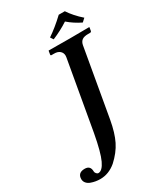

<svg xmlns="http://www.w3.org/2000/svg" viewBox="-294 -893 999 1178"><g transform="rotate(-30 205.0 -304.5)"><path d="M377 -805.2Q409.7 -755.4 460.9 -710.9L438 -689.9Q386.7 -714.8 346.2 -750Q293.9 -715.8 231.9 -689.9L217.8 -710.9Q272.9 -747.6 334 -805.2ZM244.1 -556.2Q244.1 -558.1 244.6 -561.5Q245.1 -564.9 245.1 -566.9Q245.1 -586.9 230.7 -599.9Q216.3 -612.8 189.9 -612.8H171.9Q164.6 -612.8 166 -621.1L169.9 -645L171.9 -646Q280.8 -645 319.8 -645L457 -646L459 -645L455.1 -621.1Q453.6 -612.8 444.8 -612.8H431.2Q401.4 -612.8 387.2 -601.8Q373 -590.8 369.1 -568.8L285.2 -89.8Q270 -4.4 242.9 50.3Q215.8 105 163.1 152.8Q111.8 195.8 51.8 195.8Q35.6 195.8 19.3 193.1Q2.9 190.4 -13.7 184.3Q-30.3 178.2 -40.5 166Q-50.8 153.8 -50.8 137.2Q-50.8 135.3 -50.3 131.6Q-49.8 127.9 -49.8 126Q-43.5 92.8 -1 92.8Q39.1 92.8 39.1 134.8Q39.1 143.1 45.9 150.6Q52.7 158.2 59.1 158.2Q87.4 158.2 111.3 107.4Q135.3 56.6 158.2 -67.9Z"/></g></svg>

Font: Linux Libertine G
Style: Semibold Italic
Weight: 600
Italic angle: -11.5°
Designer: Philipp H. Poll
Foundry: Philipp H. Poll
Version: Version 5.1.1